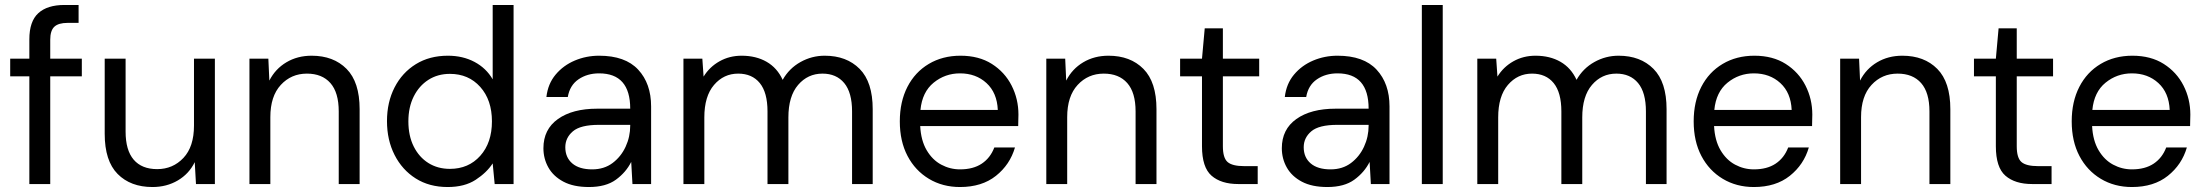

<svg xmlns="http://www.w3.org/2000/svg" viewBox="-20 -740 8869 772"><path d="M98 0V-433H21V-504H98V-582Q98 -654 134 -687Q170 -720 239 -720H296V-648H252Q215 -648 198.5 -632.5Q182 -617 182 -580V-504H309V-433H182V0Z M593 12Q505 12 453 -40.5Q401 -93 401 -202V-504H485V-211Q485 -136 517.5 -98Q550 -60 612 -60Q675 -60 717.5 -105Q760 -150 760 -235V-504H844V0H768L763 -88Q740 -41 695 -14.5Q650 12 593 12Z M983 0V-504H1059L1063 -416Q1087 -463 1131.5 -489.5Q1176 -516 1233 -516Q1321 -516 1373.5 -463Q1426 -410 1426 -301V0H1342V-292Q1342 -368 1308.5 -406Q1275 -444 1214 -444Q1151 -444 1109 -398.5Q1067 -353 1067 -269V0Z M1780 12Q1706 12 1651.5 -22.5Q1597 -57 1566.5 -117Q1536 -177 1536 -253Q1536 -329 1566.5 -388.5Q1597 -448 1652 -482Q1707 -516 1781 -516Q1841 -516 1888 -491Q1935 -466 1961 -421V-720H2045V0H1969L1961 -83Q1937 -46 1892.5 -17Q1848 12 1780 12ZM1789 -61Q1864 -61 1911 -113.5Q1958 -166 1958 -252Q1958 -338 1911 -390.5Q1864 -443 1789 -443Q1740 -443 1702.5 -419Q1665 -395 1643.5 -352Q1622 -309 1622 -252Q1622 -194 1643.5 -151Q1665 -108 1702.5 -84.5Q1740 -61 1789 -61Z M2348 12Q2286 12 2245.5 -9.5Q2205 -31 2185 -66.5Q2165 -102 2165 -144Q2165 -220 2223.5 -261.5Q2282 -303 2381 -303H2514Q2514 -445 2389 -445Q2341 -445 2306 -421Q2271 -397 2263 -350H2177Q2183 -403 2214 -440Q2245 -477 2291 -496.5Q2337 -516 2389 -516Q2494 -516 2546 -460Q2598 -404 2598 -312V0H2523L2518 -89Q2497 -47 2456.5 -17.5Q2416 12 2348 12ZM2361 -59Q2409 -59 2443 -84.5Q2477 -110 2495.5 -150Q2514 -190 2514 -235V-238H2388Q2314 -238 2283.5 -212Q2253 -186 2253 -148Q2253 -107 2281 -83Q2309 -59 2361 -59Z M2728 0V-504H2804L2809 -432Q2833 -471 2873 -493.5Q2913 -516 2962 -516Q3020 -516 3062.5 -491.5Q3105 -467 3127 -419Q3153 -465 3198.5 -490.5Q3244 -516 3296 -516Q3384 -516 3436.5 -463Q3489 -410 3489 -301V0H3406V-292Q3406 -368 3374.5 -406Q3343 -444 3287 -444Q3228 -444 3189 -398.5Q3150 -353 3150 -268V0H3066V-292Q3066 -368 3035 -406Q3004 -444 2948 -444Q2890 -444 2851 -398.5Q2812 -353 2812 -268V0Z M3840 12Q3770 12 3715 -21Q3660 -54 3629 -113Q3598 -172 3598 -252Q3598 -331 3628.5 -390.5Q3659 -450 3714.5 -483Q3770 -516 3842 -516Q3916 -516 3968 -483Q4020 -450 4047.5 -396Q4075 -342 4075 -279Q4075 -269 4074.5 -258Q4074 -247 4074 -233H3680Q3683 -175 3706 -136Q3729 -97 3764.5 -78Q3800 -59 3840 -59Q3893 -59 3927.5 -82Q3962 -105 3978 -147H4061Q4041 -78 3984.5 -33Q3928 12 3840 12ZM3840 -445Q3780 -445 3734 -407.5Q3688 -370 3681 -298H3992Q3989 -367 3946.5 -406Q3904 -445 3840 -445Z M4187 0V-504H4263L4267 -416Q4291 -463 4335.5 -489.5Q4380 -516 4437 -516Q4525 -516 4577.5 -463Q4630 -410 4630 -301V0H4546V-292Q4546 -368 4512.5 -406Q4479 -444 4418 -444Q4355 -444 4313 -398.5Q4271 -353 4271 -269V0Z M4959 0Q4890 0 4851.5 -33.5Q4813 -67 4813 -152V-433H4725V-504H4813L4824 -626H4897V-504H5043V-433H4897V-152Q4897 -105 4916 -88.5Q4935 -72 4983 -72H5037V0Z M5317 12Q5255 12 5214.5 -9.5Q5174 -31 5154 -66.5Q5134 -102 5134 -144Q5134 -220 5192.5 -261.5Q5251 -303 5350 -303H5483Q5483 -445 5358 -445Q5310 -445 5275 -421Q5240 -397 5232 -350H5146Q5152 -403 5183 -440Q5214 -477 5260 -496.5Q5306 -516 5358 -516Q5463 -516 5515 -460Q5567 -404 5567 -312V0H5492L5487 -89Q5466 -47 5425.5 -17.5Q5385 12 5317 12ZM5330 -59Q5378 -59 5412 -84.5Q5446 -110 5464.5 -150Q5483 -190 5483 -235V-238H5357Q5283 -238 5252.5 -212Q5222 -186 5222 -148Q5222 -107 5250 -83Q5278 -59 5330 -59Z M5697 0V-720H5781V0Z M5920 0V-504H5996L6001 -432Q6025 -471 6065 -493.5Q6105 -516 6154 -516Q6212 -516 6254.5 -491.5Q6297 -467 6319 -419Q6345 -465 6390.5 -490.5Q6436 -516 6488 -516Q6576 -516 6628.5 -463Q6681 -410 6681 -301V0H6598V-292Q6598 -368 6566.5 -406Q6535 -444 6479 -444Q6420 -444 6381 -398.5Q6342 -353 6342 -268V0H6258V-292Q6258 -368 6227 -406Q6196 -444 6140 -444Q6082 -444 6043 -398.5Q6004 -353 6004 -268V0Z M7032 12Q6962 12 6907 -21Q6852 -54 6821 -113Q6790 -172 6790 -252Q6790 -331 6820.5 -390.5Q6851 -450 6906.5 -483Q6962 -516 7034 -516Q7108 -516 7160 -483Q7212 -450 7239.5 -396Q7267 -342 7267 -279Q7267 -269 7266.5 -258Q7266 -247 7266 -233H6872Q6875 -175 6898 -136Q6921 -97 6956.5 -78Q6992 -59 7032 -59Q7085 -59 7119.5 -82Q7154 -105 7170 -147H7253Q7233 -78 7176.5 -33Q7120 12 7032 12ZM7032 -445Q6972 -445 6926 -407.5Q6880 -370 6873 -298H7184Q7181 -367 7138.5 -406Q7096 -445 7032 -445Z M7379 0V-504H7455L7459 -416Q7483 -463 7527.5 -489.5Q7572 -516 7629 -516Q7717 -516 7769.5 -463Q7822 -410 7822 -301V0H7738V-292Q7738 -368 7704.5 -406Q7671 -444 7610 -444Q7547 -444 7505 -398.5Q7463 -353 7463 -269V0Z M8151 0Q8082 0 8043.5 -33.5Q8005 -67 8005 -152V-433H7917V-504H8005L8016 -626H8089V-504H8235V-433H8089V-152Q8089 -105 8108 -88.5Q8127 -72 8175 -72H8229V0Z M8552 12Q8482 12 8427 -21Q8372 -54 8341 -113Q8310 -172 8310 -252Q8310 -331 8340.5 -390.5Q8371 -450 8426.5 -483Q8482 -516 8554 -516Q8628 -516 8680 -483Q8732 -450 8759.5 -396Q8787 -342 8787 -279Q8787 -269 8786.5 -258Q8786 -247 8786 -233H8392Q8395 -175 8418 -136Q8441 -97 8476.5 -78Q8512 -59 8552 -59Q8605 -59 8639.5 -82Q8674 -105 8690 -147H8773Q8753 -78 8696.5 -33Q8640 12 8552 12ZM8552 -445Q8492 -445 8446 -407.5Q8400 -370 8393 -298H8704Q8701 -367 8658.5 -406Q8616 -445 8552 -445Z"/></svg>

Font: DM Sans
Style: Regular
Weight: 400
Designer: Colophon Foundry, Jonny Pinhorn
Foundry: Colophon Foundry
Version: Version 4.004; ttfautohint (v1.8.4.7-5d5b)